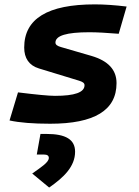

<svg xmlns="http://www.w3.org/2000/svg" viewBox="-20 -547 626 864"><path d="M205.6 9.8C405.3 9.8 504.4 -50.8 504.4 -172.9C504.4 -233.4 466.3 -273.4 391.6 -295.4L253.9 -335.4C238.3 -339.8 229.5 -345.7 229.5 -355.5C229.5 -386.7 279.8 -401.9 381.8 -401.9C416 -401.9 460 -399.4 514.2 -395L549.8 -517.6C497.6 -523.9 450.2 -527.3 406.7 -527.3C194.3 -527.3 88.9 -462.9 88.9 -333C88.9 -285.6 110.4 -252.4 155.8 -238.8L335 -184.1C351.1 -179.2 360.4 -173.8 360.4 -163.6C360.4 -131.3 316.4 -115.7 227.5 -115.7C199.2 -115.7 144 -121.1 61 -131.3L22.9 -4.9C67.9 4.9 128.4 9.8 205.6 9.8ZM201.2 296.9C265.6 252.4 317.9 203.1 317.9 135.7C317.9 81.1 276.4 55.7 189 55.7H162.1L145.5 148.4H177.2C192.4 148.4 199.7 153.3 199.7 163.6C199.7 183.6 165.5 205.1 125 233.9Z"/></svg>

Font: Cascadia Code NF
Style: Bold Italic
Weight: 700
Italic angle: -10°
Monospace: yes
Designer: Aaron Bell
Foundry: Saja Typeworks
Version: Version 2404.023